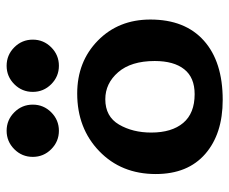

<svg xmlns="http://www.w3.org/2000/svg" viewBox="-76 -603 686 574"><g transform="rotate(-90 267.0 -316.0)"><path d="M255.4 6.8Q153.8 6.8 93.8 -45.4Q33.7 -97.7 33.7 -193.4Q33.7 -296.4 102.1 -362.3Q170.4 -428.2 274.4 -428.2Q369.6 -428.2 432.6 -366.5Q495.6 -304.7 495.6 -209.5Q495.6 -106 432.6 -49.6Q369.6 6.8 255.4 6.8ZM272.5 -77.1Q322.3 -77.1 346.9 -108.2Q371.6 -139.2 371.6 -196.3Q371.6 -267.1 338.1 -305.7Q304.7 -344.2 257.3 -344.2Q205.6 -344.2 181.6 -303.2Q157.7 -262.2 157.7 -207Q157.7 -145.5 186.5 -111.3Q215.3 -77.1 272.5 -77.1ZM357.4 -482.9Q325.2 -482.9 302.2 -505.9Q279.3 -528.8 279.3 -561Q279.3 -593.3 302.2 -616.2Q325.2 -639.2 357.4 -639.2Q389.6 -639.2 412.6 -616.2Q435.5 -593.3 435.5 -561Q435.5 -528.8 412.6 -505.9Q389.6 -482.9 357.4 -482.9ZM163.1 -482.9Q130.9 -482.9 107.9 -505.9Q85 -528.8 85 -561Q85 -593.3 107.9 -616.2Q130.9 -639.2 163.1 -639.2Q195.3 -639.2 218.3 -616.2Q241.2 -593.3 241.2 -561Q241.2 -528.8 218.3 -505.9Q195.3 -482.9 163.1 -482.9Z"/></g></svg>

Font: Bainsley
Style: Bold
Weight: 700
Designer: Paul James MIller
Foundry: High-Logic / Made with FontCreator
Version: Version 1.411;March 28, 2021;FontCreator 13.0.0.2683 64-bit